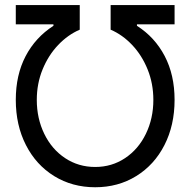

<svg xmlns="http://www.w3.org/2000/svg" viewBox="-20 -748 770 777"><path d="M196.3 -643.6V-649.4H43.9V-727.5H302.7V-627.9Q254.9 -607.4 215.3 -565.9Q175.8 -524.4 152.3 -467Q128.9 -409.7 128.9 -343.8Q128.9 -268.6 159.2 -206.3Q189.5 -144 243.4 -108.2Q297.4 -72.3 365.2 -72.3Q432.6 -72.3 486.3 -108.2Q540 -144 570.3 -206.3Q600.6 -268.6 600.6 -343.8Q600.6 -409.7 577.4 -467Q554.2 -524.4 514.9 -565.9Q475.6 -607.4 427.7 -627.9V-727.5H686.5V-649.4H534.2V-643.6Q606.4 -597.7 646.5 -521.2Q686.5 -444.8 686.5 -343.8Q686.5 -241.2 645.5 -160.9Q604.5 -80.6 531.2 -35.4Q458 9.8 365.2 9.8Q272.5 9.8 199.2 -35.4Q126 -80.6 85 -160.9Q43.9 -241.2 43.9 -343.8Q43.9 -444.8 83.7 -520.8Q123.5 -596.7 196.3 -643.6Z"/></svg>

Font: Intratopia Thin
Style: Regular
Weight: 100
Designer: Rasmus Andersson
Foundry: rsms
Version: Version 3.000;Glyphs 3.2.3 (3260)